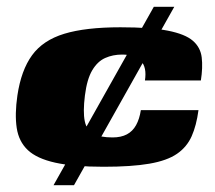

<svg xmlns="http://www.w3.org/2000/svg" viewBox="-20 -543 629 563"><path d="M284 -54Q196 -54 142 -66Q88 -78 61.5 -103Q35 -128 29 -168Q23 -208 31 -263Q42 -337 74 -381Q106 -425 168.5 -444Q231 -463 333 -463Q422 -463 472.5 -453Q523 -443 545.5 -423.5Q568 -404 571.5 -374.5Q575 -345 569 -307H405Q411 -346 393 -364.5Q375 -383 338 -383Q311 -383 288.5 -373Q266 -363 250.5 -337Q235 -311 229 -263Q223 -215 228.5 -188Q234 -161 254 -150.5Q274 -140 310 -140Q335 -140 352 -149Q369 -158 379 -176Q389 -194 393 -220H562Q556 -175 542 -143.5Q528 -112 499 -92Q470 -72 418 -63Q366 -54 284 -54ZM137 0 431 -523H491L197 0Z"/></svg>

Font: Genos Thin Black
Style: Italic
Weight: 900
Italic angle: -8°
Version: Version 1.010